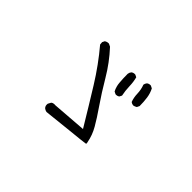

<svg xmlns="http://www.w3.org/2000/svg" viewBox="-79 -974 1158 1158"><g transform="rotate(45 500.0 -395.0)"><path d="M686.5 -673.8Q672.4 -673.8 663.1 -666Q655.8 -657.2 653.8 -645.5Q665.5 -615.7 666.5 -580.6Q667.5 -548.8 677.7 -521.5Q686.5 -515.1 698.2 -513.2Q710.4 -515.1 721.2 -522L729 -538.1Q729 -573.7 724.4 -606.2Q719.7 -638.7 705.6 -665.5L689.9 -673.3Q688 -673.8 686.5 -673.8ZM575.7 -485.8Q577.6 -485.4 581.5 -485.4Q585.4 -485.4 591.1 -487.1Q596.7 -488.8 601.6 -492.7L609.4 -507.8Q602.1 -542.5 601.1 -579.1Q600.1 -615.7 591.8 -646.5L576.7 -653.8Q574.7 -654.3 573.2 -654.3Q559.1 -654.3 549.8 -646.5Q542 -637.2 540.5 -624.5Q540.5 -586.9 543.5 -552.2Q544.9 -536.1 547.9 -525.4Q552.7 -506.8 560.1 -493.7ZM655.8 -147.9Q659.7 -148.4 661.1 -149.9Q662.6 -151.4 662.6 -154.5Q662.6 -157.7 660.6 -163.1Q651.4 -212.9 625.5 -257.8Q599.6 -303.2 555.7 -366.7Q511.7 -430.2 463.1 -512.5Q414.6 -594.7 349.6 -665L332.5 -673.3Q330.6 -673.8 329.1 -673.8Q327.6 -673.8 325.4 -673.6Q323.2 -673.3 320.3 -672.9Q317.4 -672.4 314.5 -671.4Q309.1 -669.4 304.2 -666.5L296.4 -650.9L297.9 -632.3Q377.4 -538.1 443.8 -430.9Q510.3 -323.7 585.4 -198.7L366.2 -182.1Q362.8 -182.6 358.6 -182.6Q354.5 -182.6 348.6 -181.2Q342.8 -179.7 337.4 -175.3L327.1 -156.2Q326.7 -152.3 326.7 -150.1Q326.7 -147.9 326.7 -145.5Q326.7 -143.1 327.6 -139.6Q329.6 -132.3 335 -126Q344.2 -118.2 356.9 -115.7Q432.6 -124.5 535.2 -134.8Q637.7 -145 655.8 -147.9Z"/></g></svg>

Font: NaikaiFont
Style: Light
Weight: 300
Version: Version 1.89